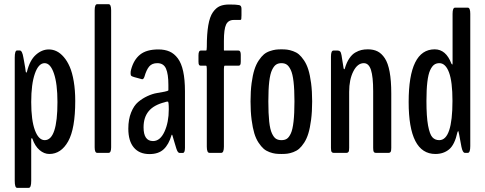

<svg xmlns="http://www.w3.org/2000/svg" viewBox="-20 -734 2329 922"><path d="M62 168Q50.8 168 50.8 134.3V-457.5Q50.8 -491.7 62 -491.7H74.7Q86.9 -491.7 92.3 -457.5Q92.8 -455.1 95.7 -439.2Q98.6 -423.3 101.1 -408.2Q103.5 -393.1 103.5 -390.6Q104.5 -385.3 106.4 -385.3Q107.9 -385.3 109.4 -389.6Q123 -444.8 152.1 -470.7Q181.2 -496.6 214.4 -496.6Q233.9 -496.6 251.7 -488Q269.5 -479.5 286.1 -460.4Q302.7 -441.4 314.9 -413.3Q327.1 -385.3 334.2 -343Q341.3 -300.8 341.3 -249Q341.3 -116.2 307.4 -55.4Q273.4 5.4 216.8 5.4Q191.9 5.4 169.9 -13.4Q147.9 -32.2 135.7 -67.4Q134.8 -70.3 132.8 -70.3Q129.9 -70.3 129.9 -64V134.3Q129.9 168 118.2 168ZM194.8 -61Q255.9 -61 255.9 -244.1Q255.9 -331.5 239 -381.1Q222.2 -430.7 194.3 -430.7Q165 -430.7 147.5 -380.4Q129.9 -330.1 129.9 -244.1Q129.9 -156.2 147.7 -108.6Q165.5 -61 194.8 -61Z M446.8 0Q434.6 0 434.6 -26.4V-684.6Q434.6 -713.9 446.8 -713.9H501.5Q513.7 -713.9 513.7 -684.6V-26.4Q513.7 0 501.5 0Z M697.8 5.9Q649.4 5.9 622.8 -25.4Q596.2 -56.6 596.2 -116.2Q596.2 -160.6 609.6 -193.8Q623 -227.1 643.3 -244.1Q663.6 -261.2 688 -272.5Q712.4 -283.7 733.4 -287.1Q754.4 -290.5 770.3 -293.7Q786.1 -296.9 788.6 -300.3V-326.2Q788.6 -378.4 777.1 -404.5Q765.6 -430.7 735.4 -430.7Q710 -430.7 696.5 -414.8Q683.1 -398.9 673.8 -366.2Q669.4 -352.5 662.1 -353.5Q610.8 -366.2 610.4 -370.1Q607.4 -371.6 607.2 -381.3Q606.9 -391.1 609.4 -399.4Q622.1 -447.3 652.8 -471.9Q683.6 -496.6 740.7 -496.6Q771.5 -496.6 794.2 -486.6Q816.9 -476.6 834 -453.6Q851.1 -430.7 859.6 -391.4Q868.2 -352.1 868.2 -295.4V-24.4Q868.2 0.5 857.9 0.5H842.3Q833.5 0.5 826.7 -21Q825.7 -25.9 817.1 -52.7Q808.6 -79.6 807.6 -85Q807.1 -86.4 806.4 -86.9Q805.7 -87.4 804.7 -86.9Q803.7 -86.4 803.7 -85Q790.5 -40 765.9 -17.1Q741.2 5.9 697.8 5.9ZM714.8 -56.6Q749 -56.6 769.8 -101.6Q790.5 -146.5 790.5 -209Q790.5 -246.1 786.1 -246.1Q777.3 -246.1 771.5 -243.2Q718.8 -230 694.1 -200.2Q669.4 -170.4 669.4 -122.6Q669.4 -56.6 714.8 -56.6Z M985.8 0Q973.1 0 973.1 -29.8V-402.8Q973.1 -418.5 969.7 -418.5H944.3Q938.5 -418.5 935.8 -422.4Q933.1 -426.3 933.1 -438.5V-468.3Q933.1 -491.2 944.3 -491.2H969.7Q973.1 -491.2 973.1 -508.3Q973.1 -571.3 980.2 -612.5Q987.3 -653.8 1002.4 -675.3Q1017.6 -696.8 1035.9 -704.6Q1054.2 -712.4 1081.1 -712.4Q1114.7 -712.4 1128.4 -709.5Q1139.6 -707.5 1139.6 -691.9V-660.2Q1139.6 -646.5 1138.7 -642.3Q1137.7 -638.2 1133.3 -638.2H1102.5Q1076.7 -638.2 1065.9 -616.5Q1055.2 -594.7 1055.2 -537.1V-494.1Q1055.2 -491.2 1056.6 -491.2H1125.5Q1136.2 -491.2 1136.2 -470.7V-438.5Q1136.2 -426.8 1133.5 -422.6Q1130.9 -418.5 1125.5 -418.5H1059.1Q1055.2 -418.5 1055.2 -402.8V-29.8Q1055.2 0 1042.5 0Z M1394 -247.1Q1394 -304.2 1389.6 -341.8Q1385.3 -379.4 1376.2 -398.2Q1367.2 -417 1356.9 -423.8Q1346.7 -430.7 1331.5 -430.7Q1316.4 -430.7 1305.9 -423.8Q1295.4 -417 1286.4 -398.2Q1277.3 -379.4 1272.9 -342Q1268.6 -304.7 1268.6 -247.1Q1268.6 -188.5 1272.7 -150.4Q1276.9 -112.3 1285.9 -93.3Q1294.9 -74.2 1305.4 -67.6Q1315.9 -61 1331.5 -61Q1347.2 -61 1357.4 -67.6Q1367.7 -74.2 1376.5 -93Q1385.3 -111.8 1389.6 -150.1Q1394 -188.5 1394 -247.1ZM1359.9 3.9Q1347.7 5.4 1331.5 5.4Q1315.4 5.4 1303 3.9Q1290.5 2.4 1274.4 -3.4Q1258.3 -9.3 1246.3 -19.5Q1234.4 -29.8 1221.7 -48.8Q1209 -67.9 1201.2 -93.8Q1193.4 -119.6 1188.2 -158.9Q1183.1 -198.2 1183.1 -247.1Q1183.1 -295.9 1188.2 -334.7Q1193.4 -373.5 1201.7 -399.4Q1210 -425.3 1222.7 -444.1Q1235.4 -462.9 1247.3 -472.9Q1259.3 -482.9 1275.6 -488.5Q1292 -494.1 1304 -495.6Q1315.9 -497.1 1331.5 -497.1Q1347.2 -497.1 1359.1 -495.6Q1371.1 -494.1 1387.2 -488.5Q1403.3 -482.9 1415.3 -472.9Q1427.2 -462.9 1439.9 -444.1Q1452.6 -425.3 1460.7 -399.4Q1468.8 -373.5 1473.9 -334.7Q1479 -295.9 1479 -247.1Q1479 -198.2 1473.9 -158.9Q1468.8 -119.6 1460.9 -93.8Q1453.1 -67.9 1440.7 -48.8Q1428.2 -29.8 1416.3 -19.5Q1404.3 -9.3 1388.2 -3.4Q1372.1 2.4 1359.9 3.9Z M1581.5 0Q1575.7 0 1572.5 -4.6Q1569.3 -9.3 1569.3 -23.9V-461.9Q1569.3 -491.2 1581.1 -491.2H1602.1Q1608.9 -491.2 1613.3 -486.8Q1617.7 -482.4 1620.1 -468.3L1629.9 -406.7Q1630.9 -401.4 1633.3 -401.4Q1635.3 -401.4 1636.2 -406.2Q1644.5 -434.6 1657.5 -453.6Q1670.4 -472.7 1686 -481.7Q1701.7 -490.7 1715.6 -493.9Q1729.5 -497.1 1746.6 -497.1Q1773.4 -497.1 1793 -487.3Q1812.5 -477.5 1827.9 -454.3Q1843.3 -431.2 1851.1 -388.9Q1858.9 -346.7 1858.9 -285.6V-23.9Q1858.9 -9.3 1856 -4.6Q1853 0 1846.7 0H1784.2Q1777.8 0 1774.9 -4.6Q1772 -9.3 1772 -23.9V-296.4Q1772 -365.2 1761.5 -397.9Q1751 -430.7 1727.1 -430.7Q1696.8 -430.7 1676.8 -391.4Q1656.7 -352.1 1656.7 -293V-23.9Q1656.7 -9.3 1653.6 -4.6Q1650.4 0 1644.5 0Z M2070.8 5.4Q1942.4 5.4 1942.4 -244.1Q1942.4 -497.1 2067.4 -497.1Q2121.6 -497.1 2147.5 -428.7Q2150.9 -423.8 2151.4 -423.8Q2153.3 -423.8 2153.3 -430.2V-668Q2153.3 -697.3 2165.5 -697.3H2226.1Q2238.3 -697.3 2238.3 -668V-32.7Q2238.3 0 2226.6 0H2212.4Q2201.7 0 2195.8 -29.3Q2182.6 -104.5 2180.2 -105.5Q2178.7 -104 2176.8 -99.6Q2163.6 -39.1 2136.7 -16.8Q2109.9 5.4 2070.8 5.4ZM2152.8 -249.5Q2152.8 -341.8 2136.2 -386.2Q2119.6 -430.7 2089.8 -430.7Q2075.2 -430.7 2064.7 -423.1Q2054.2 -415.5 2045.4 -396.5Q2036.6 -377.4 2032.2 -340.6Q2027.8 -303.7 2027.8 -249.5Q2027.8 -173.8 2035.6 -131.3Q2043.5 -88.9 2056.2 -75Q2068.8 -61 2089.4 -61Q2152.8 -61 2152.8 -249.5Z"/></svg>

Font: BenchNine
Style: Bold
Weight: 700
Version: Version 1 ; ttfautohint (v0.92.18-e454-dirty) -l 8 -r 50 -G 